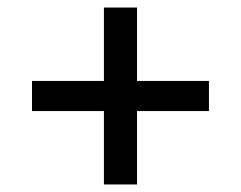

<svg xmlns="http://www.w3.org/2000/svg" viewBox="-20 -585 640 510"><path d="M256 -95V-290H65V-370H256V-565H344V-370H535V-290H344V-95Z"/></svg>

Font: JetBrains Mono NL
Style: Regular
Weight: 400
Monospace: yes
Designer: Philipp Nurullin, Konstantin Bulenkov
Foundry: JetBrains
Version: Version 2.305; ttfautohint (v1.8.4.7-5d5b)